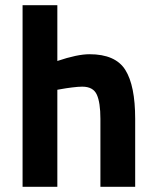

<svg xmlns="http://www.w3.org/2000/svg" viewBox="-20 -720 601 740"><path d="M201 0H67V-700H201V-485Q278 -511 325 -511Q425 -511 463 -450.5Q501 -390 501 -262V0H367V-262Q367 -325 353 -355.5Q339 -386 297 -386Q282 -386 258 -383Q234 -380 218 -377L201 -374Z"/></svg>

Font: TypoPRO Titillium Text
Style: 999 wt
Weight: 900
Designer: Accademia di Belle Arti di Urbino and others
Foundry: Accademia di Belle Arti di Urbino and others.
Version: Version 25.000